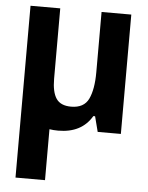

<svg xmlns="http://www.w3.org/2000/svg" viewBox="-55 -591 673 875"><g transform="rotate(5 281.5 -153.0)"><path d="M224 10Q202 10 184 7V240H49V-546H185V-224Q185 -163 205 -133.5Q225 -104 273 -104Q332 -104 353 -148Q374 -192 374 -270V-546H510V0H404L386 -70H378Q331 10 224 10Z"/></g></svg>

Font: Noto Sans Mono SemiCondensed
Style: Bold
Weight: 700
Width: 4
Designer: Monotype Design Team
Foundry: Monotype Imaging Inc.
Version: Version 2.014